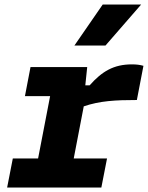

<svg xmlns="http://www.w3.org/2000/svg" viewBox="-20 -842 664 862"><path d="M371.5 -541H117L92 -410.5H205L151 -130.5H37.5L12 0H435L460.5 -130.5H311L356 -364.5C427.5 -389 497.5 -393 594.5 -393L624 -546.5C608.5 -551 592.5 -553 572 -553C490 -553 437.5 -521 382.5 -459H363ZM314 -637.5 441 -821.5H613.5L453.5 -637.5Z"/></svg>

Font: Monaspace Neon ExtraBold
Style: Italic
Weight: 800
Italic angle: -11°
Designer: Riley Cran & the Lettermatic Team
Foundry: Lettermatic
Version: Version 1.200 (Monaspace Neon)